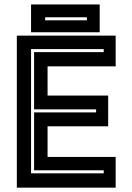

<svg xmlns="http://www.w3.org/2000/svg" viewBox="-20 -864 610 884"><path d="M57.5 0V-700H512.5V-558.5H199V-424H478V-282.5H199V-141.5H512.5V0ZM123 -66H457.5V-80H137V-346.5H422.5V-360.5H137V-624H457.5V-638H123ZM123 -715.5V-843.5H439V-715.5ZM188 -770.5H380V-784.5H188Z"/></svg>

Font: Tourney Thin
Style: Regular
Weight: 100
Designer: Tyler Finck
Foundry: Etcetera Type Co
Version: Version 1.015